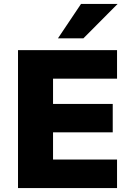

<svg xmlns="http://www.w3.org/2000/svg" viewBox="-20 -961 678 981"><path d="M72 0V-705H578V-559H251V-430H556V-285H251V-146H578V0ZM276 -765 394 -941H581L406 -765Z"/></svg>

Font: Nunito Sans 10pt Black
Style: Regular
Weight: 900
Designer: Vernon Adams
Foundry: Vernon Adams
Version: Version 3.101;gftools[0.9.27]